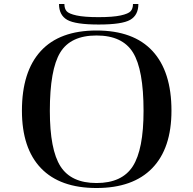

<svg xmlns="http://www.w3.org/2000/svg" viewBox="-20 -923 970 963"><path d="M464 -770Q279 -770 184.5 -667Q90 -564 90 -368Q90 -179 185.5 -79.5Q281 20 464 20Q647 20 743.5 -79.5Q840 -179 840 -368Q840 -564 745 -667Q650 -770 464 -770ZM700 -367Q700 -173 646 -89Q592 -5 464 -5Q337 -5 283.5 -88.5Q230 -172 230 -367Q230 -574 282 -659.5Q334 -745 464 -745Q594 -745 647 -659.5Q700 -574 700 -367ZM674 -903Q674 -847 633 -823.5Q592 -800 475 -800Q358 -800 317 -823.5Q276 -847 276 -903H303Q303 -880 314 -867Q325 -854 364 -845.5Q403 -837 474 -837Q546 -837 585 -845.5Q624 -854 635.5 -867Q647 -880 647 -903Z"/></svg>

Font: Solide Mirage
Style: Mono
Weight: 400
Width: 6
Designer: Jérémy Landes
Foundry: Velvetyne Type Foundry
Version: Version 1.1